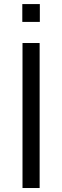

<svg xmlns="http://www.w3.org/2000/svg" viewBox="-20 -944 312 964"><path d="M93 0V-728H179V0ZM92 -834V-923.5H180V-834Z"/></svg>

Font: Mooli
Style: Regular
Weight: 400
Designer: Vernon Adams
Foundry: Vernon Adams
Version: Version 1.000; ttfautohint (v1.8.4.7-5d5b);gftools[0.9.33]